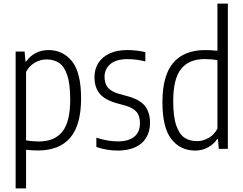

<svg xmlns="http://www.w3.org/2000/svg" viewBox="-20 -828 1354 1068"><path d="M67 -541.5H117L121.5 -486.5H126Q145 -514.5 177 -532Q209 -549.5 249.5 -549.5Q330.5 -549.5 380.8 -486.8Q431 -424 431 -280.5Q431 -132.5 370.5 -61.8Q310 9 191.5 9Q158.5 9 125 5V220H67ZM370.5 -274.5Q370.5 -361.5 353.8 -410.5Q337 -459.5 308 -478.5Q279 -497.5 238.5 -497.5Q204.5 -497.5 173.2 -479.2Q142 -461 125 -428V-47Q138.5 -44.5 158.5 -42.8Q178.5 -41 195 -41Q283 -41 326.8 -95.5Q370.5 -150 370.5 -274.5Z M516 -10.5V-62Q580.5 -41.5 635 -41.5Q695 -41.5 726.8 -67.5Q758.5 -93.5 758.5 -142Q758.5 -184 739 -206.2Q719.5 -228.5 678 -240.5L627 -254.5Q562 -273 533.8 -308Q505.5 -343 505.5 -399Q505.5 -443 526.8 -477Q548 -511 589 -530.2Q630 -549.5 687 -549.5Q741 -549.5 788.5 -538V-486.5Q761.5 -493 738.2 -496Q715 -499 688.5 -499Q625.5 -499 593.5 -471.2Q561.5 -443.5 561.5 -400.5Q561.5 -362.5 580.5 -340.2Q599.5 -318 640 -306.5L691 -292.5Q758.5 -274 786.5 -238.2Q814.5 -202.5 814.5 -144.5Q814.5 -96.5 793.2 -61.8Q772 -27 731.8 -8.8Q691.5 9.5 635.5 9.5Q573 9.5 516 -10.5Z M883.5 -260Q883.5 -408 943.8 -478.8Q1004 -549.5 1122.5 -549.5Q1156 -549.5 1189.5 -545.5V-808H1247.5V0H1197L1192.5 -54H1188Q1169 -26 1137 -8.2Q1105 9.5 1065 9.5Q984 9.5 933.8 -53.5Q883.5 -116.5 883.5 -260ZM1189.5 -112.5V-493Q1176 -496 1156.2 -497.8Q1136.5 -499.5 1119.5 -499.5Q1031.5 -499.5 987.5 -444.8Q943.5 -390 943.5 -265.5Q943.5 -179 960.5 -130Q977.5 -81 1006.5 -62Q1035.5 -43 1076 -43Q1110 -43 1141 -61Q1172 -79 1189.5 -112.5Z"/></svg>

Font: Encode Sans Condensed Light
Style: Regular
Weight: 300
Width: 3
Designer: Multiple Designers
Foundry: Impallari Type
Version: Version 2.000